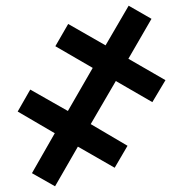

<svg xmlns="http://www.w3.org/2000/svg" viewBox="-20 -650 641 673"><path d="M511 -584 430 -444 560 -369 514 -292 386 -366 298 -215 427 -139 382 -62 253 -136 173 3 92 -43 172 -183 42 -259 86 -336 218 -261 305 -412 174 -488 219 -566 350 -491 431 -630Z"/></svg>

Font: Noto Sans UI ExtraBold
Style: Regular
Weight: 800
Designer: Monotype Design Team
Foundry: Monotype Imaging Inc.
Version: Version 1.001